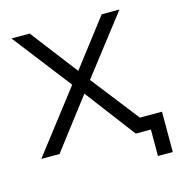

<svg xmlns="http://www.w3.org/2000/svg" viewBox="-98 -612 757 814"><g transform="rotate(-15 280.5 -205.0)"><path d="M464 -61H561V116H496V0H429V-1L263 -220L95 0H15L223 -270L25 -526H105L263 -320L421 -526H499L301 -270Z"/></g></svg>

Font: Montserrat Alternates
Style: Regular
Weight: 400
Designer: Julieta Ulanovsky
Foundry: Julieta Ulanovsky
Version: Version 7.200;PS 007.200;hotconv 1.0.88;makeotf.lib2.5.64775